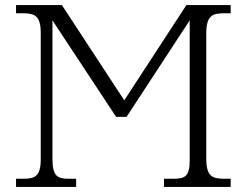

<svg xmlns="http://www.w3.org/2000/svg" viewBox="-20 -734 970 754"><path d="M43 0H279V-32H250C205 -32 186 -42 186 -111V-654L436 -275H477L725 -654V-106C725 -41 707 -32 660 -32H624V0H886V-32H861C813 -32 790 -42 790 -111V-602C790 -672 813 -682 861 -682H886V-714H712L468 -340L223 -714H43V-682H69C117 -682 140 -672 140 -604V-109C140 -41 117 -32 70 -32H43Z"/></svg>

Font: Noto Serif Light
Style: Regular
Weight: 300
Designer: Monotype Design Team
Foundry: Monotype Imaging Inc.
Version: Version 2.013